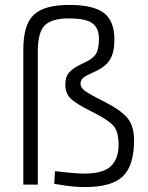

<svg xmlns="http://www.w3.org/2000/svg" viewBox="-20 -752 604 782"><path d="M134 0H75V-551Q75 -652 118 -692Q161 -732 261 -732Q361 -732 403.5 -699Q446 -666 446 -591Q446 -539 428 -509.5Q410 -480 370.5 -462.5Q331 -445 319.5 -435.5Q308 -426 308 -411Q308 -396 324.5 -383Q341 -370 405.5 -337.5Q470 -305 498 -272.5Q526 -240 526 -180Q526 -78 480.5 -34Q435 10 326 10Q279 10 222 0L201 -3L204 -55Q286 -45 322 -45Q401 -45 432 -75.5Q463 -106 463 -161.5Q463 -217 441 -241Q419 -265 353.5 -297.5Q288 -330 267 -351.5Q246 -373 246 -407Q246 -441 264 -459.5Q282 -478 320 -495Q358 -512 370.5 -532Q383 -552 383 -594.5Q383 -637 356.5 -657Q330 -677 260.5 -677Q191 -677 162.5 -649Q134 -621 134 -541Z"/></svg>

Font: Titillium Web
Style: Light
Weight: 300
Version: Version 1.001;PS 57.000;hotconv 1.0.70;makeotf.lib2.5.55311